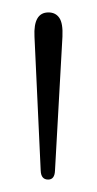

<svg xmlns="http://www.w3.org/2000/svg" viewBox="-20 -789 156 309"><path d="M57.5 -500Q46 -500 45.5 -514.5L35.5 -730Q33.5 -769 58 -769Q69.5 -769 75.5 -760.2Q81.5 -751.5 80.5 -730L68.5 -514.5Q68 -500 57.5 -500Z"/></svg>

Font: Fraunces 9pt Soft Thin
Style: Regular
Weight: 100
Version: Version 1.000;[b76b70a41]